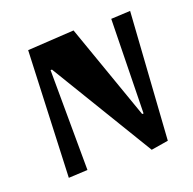

<svg xmlns="http://www.w3.org/2000/svg" viewBox="-102 -636 757 752"><g transform="rotate(-20 276.5 -260.0)"><path d="M513.7 -528.3 478.5 0 407.2 11.7 147.5 -417H141.6L143.6 0L64.5 3.9L85.9 -520.5L279.3 -532.2L419.9 -132.8H425.8L433.6 -524.4Z"/></g></svg>

Font: Ravi Prakash
Style: Regular
Weight: 400
Designer: Appaji Ambarisha Darbha
Version: Version 1.0.4; ttfautohint (v1.2.42-39fb)